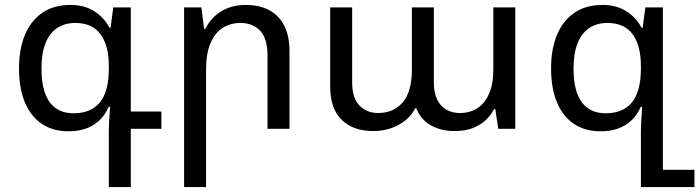

<svg xmlns="http://www.w3.org/2000/svg" viewBox="-20 -522 2834 778"><path d="M421 236V14Q421 -8 422.5 -35Q424 -62 426 -89H420Q401 -43 360 -16.5Q319 10 257 10Q194 10 149 -20.5Q104 -51 80.5 -108Q57 -165 57 -245Q57 -322 80.5 -379.5Q104 -437 150.5 -469.5Q197 -502 266 -502Q322 -502 362 -476.5Q402 -451 424 -409H428L439 -492H510V-70H634V0H510V236ZM278 -63Q349 -63 385 -107.5Q421 -152 421 -245V-254Q421 -337 387.5 -383Q354 -429 285 -429Q242 -429 211 -408Q180 -387 164 -346Q148 -305 148 -244Q148 -154 181 -108.5Q214 -63 278 -63Z M726 236V-492H796L807 -405H812Q825 -432 847.5 -454Q870 -476 902 -489Q934 -502 976 -502Q1031 -502 1070.5 -481Q1110 -460 1131.5 -418.5Q1153 -377 1153 -314V0H1064V-297Q1064 -365 1034.5 -397Q1005 -429 955 -429Q913 -429 881.5 -408.5Q850 -388 832.5 -346Q815 -304 815 -241V236Z M1491 9Q1412 9 1365 -36Q1318 -81 1318 -171V-492H1407V-188Q1407 -125 1436.5 -94.5Q1466 -64 1512 -64Q1574 -64 1611.5 -107Q1649 -150 1649 -241V-492H1738V-188Q1738 -146 1751.5 -118.5Q1765 -91 1789 -77.5Q1813 -64 1843 -64Q1883 -64 1913.5 -83Q1944 -102 1961.5 -141.5Q1979 -181 1979 -241V-492H2068V0H1999L1987 -80H1982Q1970 -56 1949 -36Q1928 -16 1897 -3.5Q1866 9 1822 9Q1767 9 1726 -14Q1685 -37 1667 -83H1662Q1643 -43 1597 -17Q1551 9 1491 9Z M2577 236V14Q2577 -8 2578.5 -35Q2580 -62 2582 -89H2576Q2557 -43 2516 -16.5Q2475 10 2413 10Q2350 10 2305 -20.5Q2260 -51 2236.5 -108Q2213 -165 2213 -245Q2213 -322 2236.5 -379.5Q2260 -437 2306.5 -469.5Q2353 -502 2422 -502Q2478 -502 2518 -476.5Q2558 -451 2580 -409H2584L2595 -492H2666V166H2794V236ZM2434 -63Q2505 -63 2541 -107.5Q2577 -152 2577 -245V-254Q2577 -337 2543.5 -383Q2510 -429 2441 -429Q2398 -429 2367 -408Q2336 -387 2320 -346Q2304 -305 2304 -244Q2304 -154 2337 -108.5Q2370 -63 2434 -63Z"/></svg>

Font: Noto Sans Armenian
Style: Regular
Weight: 400
Designer: Monotype Design Team
Foundry: Monotype Imaging Inc.
Version: Version 2.007